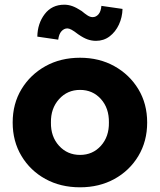

<svg xmlns="http://www.w3.org/2000/svg" viewBox="-20 -788 681 818"><path d="M321 10Q238 10 173.5 -25.5Q109 -61 71.5 -123.5Q34 -186 34 -266Q34 -346 71.5 -408Q109 -470 173.5 -506Q238 -542 321 -542Q403 -542 467.5 -506Q532 -470 569.5 -408Q607 -346 607 -266Q607 -186 569.5 -123.5Q532 -61 467.5 -25.5Q403 10 321 10ZM321 -128Q375 -128 410 -167Q445 -206 444 -266Q445 -327 410 -366Q375 -405 321 -405Q267 -405 231.5 -365.5Q196 -326 197 -266Q196 -206 231.5 -167Q267 -128 321 -128ZM389 -614Q371 -614 353.5 -620Q336 -626 313 -642Q295 -656 284.5 -661.5Q274 -667 267 -667Q253 -667 242 -655Q231 -643 228 -619L139 -632Q140 -688 170.5 -728Q201 -768 254 -768Q271 -768 288 -762Q305 -756 328 -741Q341 -730 352.5 -722.5Q364 -715 375 -715Q389 -715 399.5 -727Q410 -739 412 -763L502 -750Q501 -714 486.5 -683Q472 -652 447 -633Q422 -614 389 -614Z"/></svg>

Font: Lexend Deca
Style: Bold
Weight: 700
Designer: Bonnie Shaver-Troup, Thomas Jockin
Foundry: Lexend
Version: Version 1.008; ttfautohint (v1.8.4.7-5d5b)